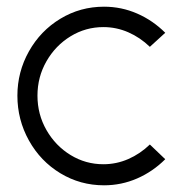

<svg xmlns="http://www.w3.org/2000/svg" viewBox="-20 -546 532 574"><path d="M428 -114 474 -70Q437 -33 390 -12.5Q343 8 291 8Q220 8 160.5 -28Q101 -64 66.5 -126Q32 -188 32 -260Q32 -331 66.5 -392.5Q101 -454 160.5 -490Q220 -526 291 -526Q343 -526 390 -505.5Q437 -485 474 -448L428 -406Q399 -434 363.5 -449.5Q328 -465 289 -465Q236 -465 191 -437.5Q146 -410 119 -363Q92 -316 92 -260Q92 -204 119 -157Q146 -110 191 -82.5Q236 -55 289 -55Q328 -55 363.5 -70.5Q399 -86 428 -114Z"/></svg>

Font: SUIT Light
Style: Regular
Weight: 300
Designer: Sunn Youn; Korean Glyphs from Source Han Sans (Sandoll Communications; Soo-young Jang, Joo-yeon Kang)
Foundry: Sunn
Version: Version 1.006